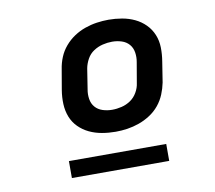

<svg xmlns="http://www.w3.org/2000/svg" viewBox="-62 -764 725 647"><g transform="rotate(-10 300.0 -441.0)"><path d="M307 -317Q283 -317 260 -321Q237 -325 217 -334.5Q197 -344 181.5 -359.5Q166 -375 158 -395.5Q150 -416 149 -439.5Q148 -463 152 -487L164 -557Q167 -577 175 -596.5Q183 -616 197 -632.5Q211 -649 229 -661Q247 -673 267 -680Q287 -687 307.5 -690Q328 -693 348 -693Q371 -693 394 -689Q417 -685 437 -675.5Q457 -666 472.5 -650.5Q488 -635 496.5 -614.5Q505 -594 505.5 -570.5Q506 -547 502 -523L491 -453Q487 -433 479 -413.5Q471 -394 457.5 -377.5Q444 -361 425.5 -349Q407 -337 387 -330Q367 -323 347 -320Q327 -317 307 -317ZM308 -392Q324 -392 340.5 -396Q357 -400 371 -409.5Q385 -419 394 -434.5Q403 -450 405 -466L417 -536Q420 -552 417.5 -568.5Q415 -585 405 -596.5Q395 -608 379.5 -613Q364 -618 347 -618Q331 -618 314.5 -614Q298 -610 283.5 -600.5Q269 -591 260.5 -575.5Q252 -560 249 -544L238 -474Q235 -458 237.5 -441.5Q240 -425 250 -413.5Q260 -402 275.5 -397Q291 -392 308 -392ZM134 -189V-247H467V-189Z"/></g></svg>

Font: Iosevka SS04 Semibold Extended
Style: Italic
Weight: 600
Width: 7
Italic angle: -9°
Monospace: yes
Designer: Belleve Invis
Foundry: Belleve Invis
Version: Version 19.0.0; ttfautohint (v1.8.4)